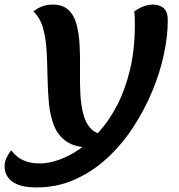

<svg xmlns="http://www.w3.org/2000/svg" viewBox="-80 -620 781 840"><path d="M80 200Q9 200 -25.5 175Q-60 150 -60 107Q-60 88 -50.5 68.5Q-41 49 -31 38Q-20 52 -4.5 65Q11 78 35.5 86.5Q60 95 97 95Q131 95 174 80.5Q217 66 263.5 35.5Q310 5 354 -44Q398 -93 433 -160.5Q468 -228 489 -316Q510 -404 510 -514Q510 -526 509.5 -542.5Q509 -559 507 -570Q529 -585 549 -592.5Q569 -600 589 -600Q618 -600 636 -584.5Q654 -569 654 -531Q654 -461 636.5 -380Q619 -299 584.5 -217Q550 -135 500.5 -60Q451 15 387 73.5Q323 132 246 166Q169 200 80 200ZM315 25Q249 25 211.5 -0.5Q174 -26 156.5 -70Q139 -114 134 -168.5Q129 -223 128 -281.5Q127 -340 124 -395.5Q121 -451 108.5 -496.5Q96 -542 66 -570Q104 -600 150 -600Q195 -600 220 -576Q245 -552 255.5 -511Q266 -470 268.5 -419.5Q271 -369 270 -315Q269 -261 271.5 -210.5Q274 -160 285 -119Q296 -78 321 -54Q346 -30 392 -30Z"/></svg>

Font: Lemonada Medium
Style: Regular
Weight: 500
Designer: Mohamed Gaber (Arabic), Eduardo Tunni (Latin)
Foundry: Kief Type Foundry
Version: Version 4.004; ttfautohint (v1.8.2)